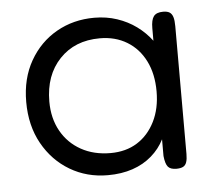

<svg xmlns="http://www.w3.org/2000/svg" viewBox="-37 -727 519 458"><g transform="rotate(-5 222.5 -498.5)"><path d="M369 -687Q379 -687 384.5 -683.5Q390 -680 392.5 -672Q395 -664 395 -650V-344Q395 -332 392.5 -324.5Q390 -317 384 -314Q378 -311 368 -311Q354 -311 348 -318Q342 -325 340 -344V-384Q329 -362 309.5 -345Q290 -328 263.5 -319Q237 -310 204 -310Q154 -310 113.5 -334Q73 -358 49 -401Q25 -444 25 -501Q25 -557 49 -599Q73 -641 113.5 -664Q154 -687 204 -687Q233 -687 258.5 -678.5Q284 -670 304.5 -655Q325 -640 340 -620V-650Q340 -670 346.5 -678.5Q353 -687 369 -687ZM215 -362Q252 -362 279 -379Q306 -396 321.5 -427Q337 -458 337 -499Q337 -541 321.5 -572Q306 -603 278 -620Q250 -637 213 -637Q153 -637 116.5 -598.5Q80 -560 80 -497Q80 -457 97 -426.5Q114 -396 144.5 -379Q175 -362 215 -362Z"/></g></svg>

Font: Fredoka Light Light
Style: Regular
Weight: 300
Version: Version 2.001